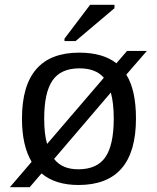

<svg xmlns="http://www.w3.org/2000/svg" viewBox="-20 -756 651 795"><path d="M543 -265Q543 10 305 10Q209 10 152 -38L103 19H21L111 -86Q71 -153 71 -265Q71 -538 308 -538Q406 -538 462 -494L506 -545H588L503 -447Q543 -383 543 -265ZM451 -265Q451 -328 439 -373L204 -98Q237 -55 304 -55Q382 -55 416.5 -105.5Q451 -156 451 -265ZM163 -265Q163 -200 175 -160L410 -434Q377 -473 309 -473Q232 -473 197.5 -423Q163 -373 163 -265ZM293 -586H247V-596L353 -736H454V-722Z"/></svg>

Font: Libra Sans
Style: Regular
Weight: 400
Foundry: Context Ltd
Version: Version 1.002